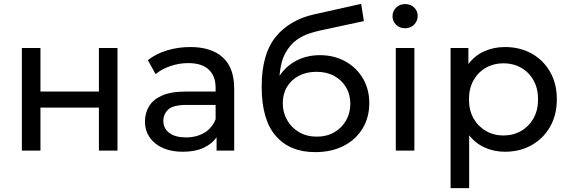

<svg xmlns="http://www.w3.org/2000/svg" viewBox="-20 -778 2943 992"><path d="M93 0V-530H189V-305H491V-530H587V0H491V-222H189V0Z M1099 0V-69Q1075 -34 1031 -14Q987 6 925 6Q835 6 782 -37.5Q729 -81 729 -150Q729 -193 749.5 -228Q770 -263 816.5 -284Q863 -305 942 -305H1094V-324Q1094 -385 1058.5 -418.5Q1023 -452 952 -452Q905 -452 860 -436.5Q815 -421 784 -395L744 -467Q785 -500 842.5 -517.5Q900 -535 963 -535Q1072 -535 1131 -481.5Q1190 -428 1190 -320V0ZM1094 -162V-236H946Q874 -236 849 -212Q824 -188 824 -154Q824 -114 855 -91Q886 -68 941 -68Q995 -68 1035.5 -92Q1076 -116 1094 -162Z M1608 8Q1478 8 1405 -75.5Q1332 -159 1332 -330Q1332 -499 1404.5 -587.5Q1477 -676 1604 -704L1846 -758L1860 -669L1637 -621Q1613 -616 1579.5 -605.5Q1546 -595 1512.5 -571.5Q1479 -548 1454.5 -503.5Q1430 -459 1424 -386Q1458 -437 1512 -465Q1566 -493 1633 -493Q1706 -493 1764 -461Q1822 -429 1855 -373Q1888 -317 1888 -245Q1888 -172 1853.5 -114.5Q1819 -57 1756 -24.5Q1693 8 1608 8ZM1617 -72Q1668 -72 1707 -94.5Q1746 -117 1768 -155.5Q1790 -194 1790 -242Q1790 -290 1768 -327Q1746 -364 1707 -385.5Q1668 -407 1615 -407Q1564 -407 1524.5 -386.5Q1485 -366 1463 -329.5Q1441 -293 1441 -245Q1441 -197 1463.5 -157.5Q1486 -118 1525.5 -95Q1565 -72 1617 -72Z M2025 0V-530H2121V0ZM2073 -632Q2045 -632 2026.5 -650Q2008 -668 2008 -694Q2008 -720 2026.5 -738.5Q2045 -757 2073 -757Q2101 -757 2119.5 -739.5Q2138 -722 2138 -696Q2138 -669 2119.5 -650.5Q2101 -632 2073 -632Z M2589 6Q2533 6 2485 -15.5Q2437 -37 2404 -79V194H2308V-530H2400V-447Q2433 -491 2482 -513Q2531 -535 2589 -535Q2666 -535 2726.5 -501.5Q2787 -468 2822 -407Q2857 -346 2857 -265Q2857 -184 2822 -123Q2787 -62 2726.5 -28Q2666 6 2589 6ZM2581 -78Q2632 -78 2672.5 -101.5Q2713 -125 2736.5 -166.5Q2760 -208 2760 -265Q2760 -321 2736.5 -363Q2713 -405 2672.5 -428Q2632 -451 2581 -451Q2531 -451 2490.5 -428Q2450 -405 2426.5 -363Q2403 -321 2403 -265Q2403 -208 2426.5 -166.5Q2450 -125 2490.5 -101.5Q2531 -78 2581 -78Z"/></svg>

Font: Montserrat Medium
Style: Regular
Weight: 500
Designer: Julieta Ulanovsky
Foundry: Julieta Ulanovsky
Version: Version 9.000; ttfautohint (v1.8.4.7-5d5b)